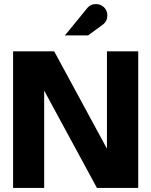

<svg xmlns="http://www.w3.org/2000/svg" viewBox="-20 -919 740 939"><path d="M449 -899Q473 -899 489 -883Q505 -867 505 -843Q505 -817 486 -801Q481 -798 411 -746H297Q298 -746 352.5 -813Q407 -880 408 -881Q423 -899 449 -899ZM44 0V-668H245L503 -192V-668H656V0H454L196 -476V0Z"/></svg>

Font: Atkinson Hyperlegible Pro
Style: Bold
Weight: 700
Designer: Elliott Scott, Megan Eiswerth, Linus Boman, Theodore Petrosky, Jacob Perez
Foundry: Braille Institute
Version: Version 1.5.1